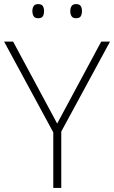

<svg xmlns="http://www.w3.org/2000/svg" viewBox="-20 -917 557 937"><path d="M259 -314 474 -714H517L279 -275V0H240V-271L0 -714H44ZM138 -863Q138 -878 144.5 -887.5Q151 -897 166 -897Q183 -897 189 -887.5Q195 -878 195 -863Q195 -847 189 -837.5Q183 -828 166 -828Q151 -828 144.5 -837.5Q138 -847 138 -863ZM323 -863Q323 -878 329.5 -887.5Q336 -897 351 -897Q368 -897 374 -887.5Q380 -878 380 -863Q380 -847 374 -837.5Q368 -828 351 -828Q336 -828 329.5 -837.5Q323 -847 323 -863Z"/></svg>

Font: Noto Sans Bengali UI ExtraLight
Style: Regular
Weight: 200
Designer: Jelle Bosma - Monotype Design Team
Foundry: Monotype Imaging Inc.
Version: Version 2.003; ttfautohint (v1.8.4.7-5d5b)